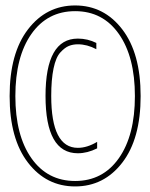

<svg xmlns="http://www.w3.org/2000/svg" viewBox="-20 -710 540 690"><path d="M259.8 -178.7Q293 -178.7 329.1 -200.2V-176.8Q293.9 -159.2 259.8 -159.2Q143.6 -159.2 143.6 -365.2Q143.6 -571.3 259.8 -571.3Q294.9 -571.3 326.2 -555.7V-533.2Q293 -550.8 259.8 -550.8Q242.2 -550.8 227.5 -544.9Q212.9 -539.1 196.8 -521.5Q180.7 -503.9 172.4 -463.9Q164.1 -423.8 164.1 -365.2Q164.1 -178.7 259.8 -178.7ZM419.4 -125.5Q353.5 -40 250 -40Q146.5 -40 80.6 -125.5Q14.6 -210.9 14.6 -364.7Q14.6 -518.6 80.6 -604.5Q146.5 -690.4 250 -690.4Q353.5 -690.4 419.4 -604.5Q485.4 -518.6 485.4 -364.7Q485.4 -210.9 419.4 -125.5ZM92.8 -141.6Q150.4 -59.6 250 -59.6Q349.6 -59.6 407.2 -141.6Q464.8 -223.6 464.8 -364.7Q464.8 -505.9 407.2 -587.9Q349.6 -669.9 250 -669.9Q150.4 -669.9 92.8 -587.9Q35.2 -505.9 35.2 -364.7Q35.2 -223.6 92.8 -141.6Z"/></svg>

Font: Mgen+ 1m thin
Style: Regular
Weight: 100
Designer: [Source Han Sans]
Ryoko NISHIZUKA  (kana & ideographs); Paul D. Hunt (Latin, Greek & Cyrillic); Wenlong ZHANG  (bopomofo
Version: Version 1.059.20150602